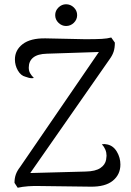

<svg xmlns="http://www.w3.org/2000/svg" viewBox="-20 -875 613 901"><path d="M545 -103Q545 -56 509.5 -27Q474 2 405 1L171 -2Q109 -4 63 6L48 -17Q48 -38 54 -55.5Q60 -73 74 -91L444 -631L200 -623Q157 -622 136 -605Q115 -588 115 -558Q115 -543 121 -532Q127 -521 139 -509L130 -508Q117 -508 99 -515Q78 -520 64 -544Q50 -568 50 -596Q50 -640 86.5 -668Q123 -696 193 -695L380 -691Q431 -691 457.5 -692.5Q484 -694 502 -699L519 -675Q519 -651 513.5 -633.5Q508 -616 495 -598L122 -63L382 -70Q428 -71 451 -86.5Q474 -102 478 -126Q480 -138 480 -144Q480 -174 458 -198L471 -199Q474 -199 484 -197Q512 -191 528.5 -163Q545 -135 545 -103ZM239 -804Q239 -825 254.5 -840Q270 -855 290 -855Q311 -855 326.5 -840Q342 -825 342 -804Q342 -783 326.5 -768Q311 -753 290 -753Q270 -753 254.5 -768Q239 -783 239 -804Z"/></svg>

Font: Arima Madurai
Style: Regular
Weight: 400
Designer: Joana Correia and Natanael Gama
Foundry: NDISCOVER
Version: Version 1.020